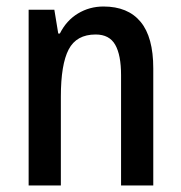

<svg xmlns="http://www.w3.org/2000/svg" viewBox="-20 -570 557 590"><path d="M298 -550Q373 -550 412 -503Q451 -456 451 -360V0H352V-339Q352 -401 334 -432.5Q316 -464 274 -464Q215 -464 191 -418Q167 -372 167 -273V0H68V-540H147L159 -467H164Q184 -507 219.5 -528.5Q255 -550 298 -550Z"/></svg>

Font: Noto Sans Hebrew Condensed Medium
Style: Regular
Weight: 500
Width: 3
Designer: Monotype Design Team
Foundry: Monotype Imaging Inc.
Version: Version 2.004; ttfautohint (v1.8.4.7-5d5b)